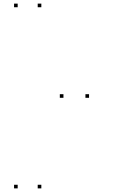

<svg xmlns="http://www.w3.org/2000/svg" viewBox="-20 -831 660 1061"><path d="M77.7 210V190H57.7V210ZM208.4 210V190H188.4V210ZM472.1 -290.5V-310.5H452.1V-290.5ZM208.4 -791V-811H188.4V-791ZM77.7 -791V-811H57.7V-791ZM330.6 -290.5V-310.5H310.6V-290.5Z"/></svg>

Font: Monaspace Radon Dots Var
Style: Regular
Weight: 400
Designer: Riley Cran and the Lettermatic Team
Version: Version 1.100 (Monaspace Radon Dots)